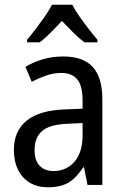

<svg xmlns="http://www.w3.org/2000/svg" viewBox="-20 -786 526 816"><path d="M249 -546Q334 -546 374.5 -501Q415 -456 415 -364V0H352L337 -75H334Q315 -47 294.5 -27.5Q274 -8 247 1Q220 10 183 10Q140 10 107.5 -9Q75 -28 57 -64Q39 -100 39 -149Q39 -229 93 -273Q147 -317 255 -321L331 -324V-357Q331 -422 308 -449Q285 -476 241 -476Q208 -476 176.5 -465Q145 -454 115 -438L88 -502Q121 -522 162 -534Q203 -546 249 -546ZM268 -260Q190 -257 158.5 -229Q127 -201 127 -149Q127 -103 149 -81Q171 -59 207 -59Q261 -59 296 -98Q331 -137 331 -213V-263ZM287 -766Q298 -744 317 -717Q336 -690 356.5 -663.5Q377 -637 394 -617V-606H339Q316 -623 292 -647Q268 -671 243 -697Q219 -671 195 -647Q171 -623 149 -606H95V-617Q113 -638 133 -664.5Q153 -691 171.5 -717.5Q190 -744 201 -766Z"/></svg>

Font: Noto Sans Display SemiCondensed
Style: Regular
Weight: 400
Width: 4
Version: Version 2.003